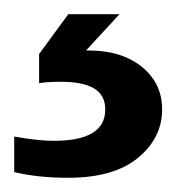

<svg xmlns="http://www.w3.org/2000/svg" viewBox="-20 -26 248 270"><path d="M0 216V166Q33 172 56 172Q128 172 128 128Q128 108 112.5 98.5Q97 89 66 89Q45 89 35 91V50L76 -6H148L101 45H105Q151 45 179.5 68Q208 91 208 128Q208 168 174 196Q140 224 76 224Q33 224 0 216Z"/></svg>

Font: Aspekta Variable
Style: Regular
Weight: 400
Designer: Ivo Dolenc
Version: Version 2.100